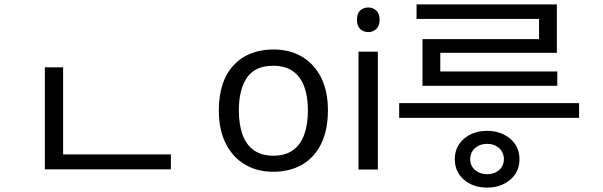

<svg xmlns="http://www.w3.org/2000/svg" viewBox="-20 -771 2743 873"><path d="M184 -69H757V-1H184ZM184 -465H267V-43H184Z M1471 -269Q1471 -180 1440.5 -117.5Q1410 -55 1354 -22.5Q1298 10 1221 10Q1150 10 1094.5 -22.5Q1039 -55 1007 -117.5Q975 -180 975 -269Q975 -402 1042 -474Q1109 -546 1224 -546Q1297 -546 1352.5 -513.5Q1408 -481 1439.5 -419.5Q1471 -358 1471 -269ZM1066 -269Q1066 -206 1082.5 -159.5Q1099 -113 1134 -88Q1169 -63 1223 -63Q1277 -63 1312 -88Q1347 -113 1363.5 -159.5Q1380 -206 1380 -269Q1380 -333 1363 -378Q1346 -423 1311.5 -447.5Q1277 -472 1222 -472Q1140 -472 1103 -418Q1066 -364 1066 -269Z M1698 -536V0H1610V-536ZM1655 -737Q1675 -737 1690.5 -723.5Q1706 -710 1706 -681Q1706 -653 1690.5 -639Q1675 -625 1655 -625Q1633 -625 1618 -639Q1603 -653 1603 -681Q1603 -710 1618 -723.5Q1633 -737 1655 -737Z M2195 82Q2132 82 2090 46.5Q2048 11 2048 -47Q2048 -105 2090 -140.5Q2132 -176 2195 -176Q2257 -176 2299.5 -140.5Q2342 -105 2342 -47Q2342 11 2299.5 46.5Q2257 82 2195 82ZM2195 21Q2228 21 2249.5 2Q2271 -17 2271 -47Q2271 -78 2249.5 -97.5Q2228 -117 2195 -117Q2162 -117 2140 -97.5Q2118 -78 2118 -47Q2118 -17 2140 2Q2162 21 2195 21ZM2613 -235H1795V-302H2613ZM2514 -381H1901V-593H2431V-707H2512V-531H1982V-446H2514ZM2512 -685H1874V-751H2512Z"/></svg>

Font: lkorean05
Style: Book
Weight: 400
Designer: Jelle Bosma - Monotype Design Team
Foundry: Monotype Imaging Inc.
Version: Version 2.003